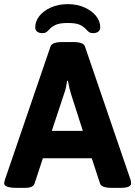

<svg xmlns="http://www.w3.org/2000/svg" viewBox="-20 -905 653 927"><path d="M0 -20Q0 -24 4 -38L224 -681Q232 -702 281 -702H333Q383 -702 390 -681L610 -38Q613 -28 613 -20Q613 2 563 2H519Q470 2 463 -19L423 -141H187L147 -19Q140 2 101 2H61Q0 2 0 -20ZM380 -273 323 -451Q316 -471 308 -515H304Q303 -509 299.5 -488.5Q296 -468 289 -451L230 -273ZM464 -773Q464 -760 455 -752.5Q446 -745 429 -745Q418 -745 411.5 -749Q405 -753 398 -761Q385 -776 366 -785Q347 -794 307 -794Q269 -794 250 -785.5Q231 -777 218 -763Q209 -753 202.5 -749Q196 -745 185 -745Q168 -745 159 -752.5Q150 -760 150 -773Q150 -802 170 -827.5Q190 -853 226 -869Q262 -885 307 -885Q352 -885 388 -869Q424 -853 444 -827.5Q464 -802 464 -773Z"/></svg>

Font: Asap-Bold
Style: Bold
Weight: 700
Designer: Pablo Cosgaya
Foundry: Omnibus-Type
Version: Version 2.000; ttfautohint (v1.8)